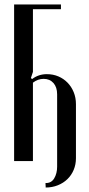

<svg xmlns="http://www.w3.org/2000/svg" viewBox="-20 -719 396 857"><path d="M127 -678V-398L118 -371L123 -366Q152 -388 189 -388Q217 -388 240.5 -378Q264 -368 281.5 -350Q299 -332 309 -307.5Q319 -283 319 -254V-13Q319 15 309 39Q299 63 281 80.5Q263 98 238 108Q213 118 184 118L183 98Q209 99 222 77Q235 55 235 25V-298Q235 -330 218.5 -348.5Q202 -367 175 -367Q149 -367 127 -350V0H43V-699H252V-678Z"/></svg>

Font: Moniqa SemBd Narrow Heading
Style: Regular
Weight: 600
Width: 4
Designer: Rajesh Rajput
Foundry: Rajesh Rajput
Version: Version 1.000